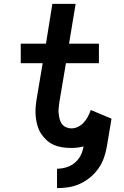

<svg xmlns="http://www.w3.org/2000/svg" viewBox="-20 -755 640 990"><path d="M274 215V115Q289 115 305 112Q321 109 336.5 102.5Q352 96 365 85Q378 74 387.5 60.5Q397 47 402.5 31.5Q408 16 411 0Q396 4 380 6Q364 8 348 8Q325 8 301.5 4.5Q278 1 257.5 -8Q237 -17 220.5 -32Q204 -47 192 -65.5Q180 -84 173.5 -106Q167 -128 164.5 -151Q162 -174 163.5 -197.5Q165 -221 169 -245L200 -429H87V-530H217L250 -735H370L336 -530H490V-429H320L286 -228Q284 -214 282.5 -199Q281 -184 282.5 -169.5Q284 -155 287.5 -141Q291 -127 299 -116Q307 -105 320.5 -99Q334 -93 348 -93Q366 -93 383 -101.5Q400 -110 412.5 -124Q425 -138 433.5 -154Q442 -170 448 -188L555 -143L531 0Q526 30 516 58.5Q506 87 488 113Q470 139 445 159.5Q420 180 391.5 193Q363 206 333 210.5Q303 215 274 215Z"/></svg>

Font: Iosevka Curly Extended
Style: Bold Italic
Weight: 700
Width: 7
Italic angle: -9°
Monospace: yes
Designer: Belleve Invis
Foundry: Belleve Invis
Version: Version 11.1.0; ttfautohint (v1.8.3)